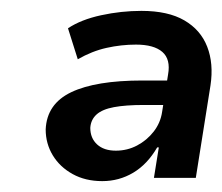

<svg xmlns="http://www.w3.org/2000/svg" viewBox="-20 -735 409 353"><path d="M168 -402Q137 -402 113.5 -415Q90 -428 77 -449.5Q64 -471 64 -497Q66 -544 111 -565.5Q156 -587 242 -587H300L293 -542H244Q211 -542 189.5 -538Q168 -534 157.5 -524.5Q147 -515 146 -500Q146 -481 158.5 -469.5Q171 -458 193 -458Q214 -458 232 -467.5Q250 -477 262.5 -493Q275 -509 278 -529L289 -598Q294 -626 278.5 -639.5Q263 -653 230 -653Q203 -653 176 -647Q149 -641 123 -626L105 -683Q129 -699 166 -707Q203 -715 240 -715Q289 -715 319 -697.5Q349 -680 361 -649Q373 -618 367 -578L340 -408H263L272 -464H269Q251 -433 225 -417.5Q199 -402 168 -402Z"/></svg>

Font: Nunito Sans 11pt
Style: Bold Italic
Weight: 700
Italic angle: -9°
Version: Version 3.101;gftools[0.9.27]